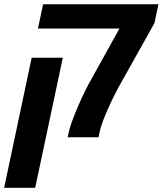

<svg xmlns="http://www.w3.org/2000/svg" viewBox="-66 -652 773 912"><path d="M260.7 -23.4Q267.1 -55.7 293 -119.1Q318.8 -182.6 353 -249L362.3 -265.6L501.5 -516.6H114.3L138.7 -631.8H686.5L667.5 -542L511.2 -262.7Q499 -242.2 479 -202.6Q459 -163.1 449.7 -141.1Q415.5 -65.9 406.7 -23.4L401.9 0H255.4ZM84.5 -377.9H232.4L101.1 240.2H-46.4Z"/></svg>

Font: Viking Open Sans
Style: Bold Italic
Weight: 700
Italic angle: -12°
Foundry: Ascender Corporation
Version: Version 2.000